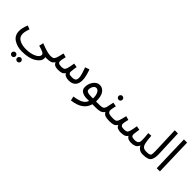

<svg xmlns="http://www.w3.org/2000/svg" viewBox="110 -1878 3463 3463"><g transform="rotate(45 1841.5 -146.5)"><path d="M30 1Q30 118 118.5 175Q207 232 326 232Q503 232 603 170Q703 108 703 34Q703 25 701.5 19.5Q700 14 699 5H736Q758 5 772 -8.5Q786 -22 786 -38Q786 -77 746 -77Q715 -77 656.5 -91.5Q598 -106 495 -147L476 -64Q548 -44 588 -25Q628 -6 628 20Q628 74 546 112.5Q464 151 348 151Q252 151 182 114Q112 77 112 -6Q112 -63 144 -148L72 -176Q30 -73 30 1ZM398 421Q418 421 432.5 406.5Q447 392 447 372Q447 352 432.5 337Q418 322 398 322Q377 322 362.5 337Q348 352 348 372Q348 392 362.5 406.5Q377 421 398 421ZM261 421Q281 421 295.5 406.5Q310 392 310 372Q310 352 295.5 337Q281 322 261 322Q240 322 225.5 337Q211 352 211 372Q211 392 225.5 406.5Q240 421 261 421Z M1470 -179Q1470 -224 1453.5 -289Q1437 -354 1418 -403L1337 -373Q1359 -316 1376.5 -258Q1394 -200 1394 -163Q1394 -111 1368 -94Q1342 -77 1299 -77Q1240 -77 1224 -92.5Q1208 -108 1208 -130Q1208 -156 1215 -198.5Q1222 -241 1226 -268L1150 -282Q1135 -184 1121.5 -141Q1108 -98 1087 -87.5Q1066 -77 1026 -77Q976 -77 957 -91Q938 -105 938 -130Q938 -158 946 -193Q954 -228 960 -254L885 -275Q864 -180 848.5 -138Q833 -96 810.5 -86.5Q788 -77 746 -77L736 5Q792 5 830.5 -7Q869 -19 895 -63Q911 -20 946.5 -7.5Q982 5 1014 5Q1075 5 1108.5 -6.5Q1142 -18 1166 -55Q1194 5 1298 5Q1378 5 1424 -40.5Q1470 -86 1470 -179Z M1992 5Q2014 5 2028 -8.5Q2042 -22 2042 -38Q2042 -77 2002 -77H1912Q1912 -84 1912 -91Q1912 -216 1866.5 -276.5Q1821 -337 1752 -337Q1681 -337 1632.5 -270.5Q1584 -204 1584 -121Q1584 -54 1634.5 -24.5Q1685 5 1753 5H1817Q1789 76 1721 106Q1653 136 1560 148L1578 230Q1849 199 1900 5ZM1791 -77Q1727 -77 1695.5 -89.5Q1664 -102 1664 -137Q1664 -185 1688 -220Q1712 -255 1744 -255Q1784 -255 1809 -210Q1834 -165 1834 -97Q1834 -87 1833 -77Z M2385 -38Q2385 -77 2345 -77Q2251 -77 2228 -97Q2205 -117 2205 -147Q2205 -171 2212.5 -206Q2220 -241 2226 -268L2148 -283Q2131 -194 2119.5 -150Q2108 -106 2083 -91.5Q2058 -77 2002 -77L1992 5Q2058 5 2097 -8Q2136 -21 2166 -63Q2180 -29 2218 -12Q2256 5 2335 5Q2357 5 2371 -8.5Q2385 -22 2385 -38ZM2179 -386Q2199 -386 2213.5 -400.5Q2228 -415 2228 -435Q2228 -455 2213.5 -470Q2199 -485 2179 -485Q2158 -485 2143.5 -470Q2129 -455 2129 -435Q2129 -415 2143.5 -400.5Q2158 -386 2179 -386Z M3235 -38Q3235 -77 3195 -77Q3141 -77 3113.5 -99Q3086 -121 3074 -179.5Q3062 -238 3054 -345L2981 -340Q2989 -278 2991 -237Q2993 -196 2993 -162Q2993 -77 2898 -77Q2839 -77 2823 -92.5Q2807 -108 2807 -130Q2807 -156 2814 -198.5Q2821 -241 2825 -268L2749 -282Q2734 -184 2720.5 -141Q2707 -98 2686 -87.5Q2665 -77 2625 -77Q2575 -77 2556 -91Q2537 -105 2537 -130Q2537 -158 2545 -193Q2553 -228 2559 -254L2484 -275Q2463 -180 2447.5 -138Q2432 -96 2409.5 -86.5Q2387 -77 2345 -77L2335 5Q2391 5 2429.5 -7Q2468 -19 2494 -63Q2510 -20 2545.5 -7.5Q2581 5 2613 5Q2674 5 2707.5 -6.5Q2741 -18 2765 -54Q2792 5 2889 5Q2938 5 2978.5 -12.5Q3019 -30 3039 -83Q3056 -45 3092.5 -20Q3129 5 3185 5Q3207 5 3221 -8.5Q3235 -22 3235 -38Z M3185 5Q3320 5 3354.5 -51.5Q3389 -108 3384 -214L3364 -714H3283L3302 -205Q3305 -129 3292 -103Q3279 -77 3194 -77Z M3537 0 3517 -714H3598L3618 0Z"/></g></svg>

Font: Noto Sans Arabic
Style: Regular
Weight: 400
Designer: Nadine Chahine - Monotype Design Team
Foundry: Monotype Imaging Inc.
Version: Version 1.902